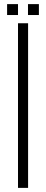

<svg xmlns="http://www.w3.org/2000/svg" viewBox="-20 -913 224 933"><path d="M67.5 0V-800H116.5V0ZM116 -840V-893H169V-840ZM14.5 -840V-893H67.5V-840Z"/></svg>

Font: Big Shoulders Stencil Text Thin ExtraLight
Style: Regular
Weight: 250
Version: Version 2.001